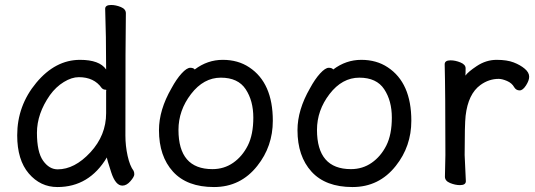

<svg xmlns="http://www.w3.org/2000/svg" viewBox="-20 -735 2169 779"><path d="M213.9 -47.9Q282.7 -47.9 346.7 -116.9Q410.6 -186 410.6 -275.9V-367.2L411.6 -369.1Q411.6 -371.1 407.7 -371.1Q398.9 -371.1 392.6 -377.9Q361.8 -421.9 299.8 -421.9Q271 -421.9 239 -402.3Q207 -382.8 182.6 -349.1Q129.9 -273.9 129.9 -196Q129.9 -118.2 154.8 -83Q179.7 -47.9 213.9 -47.9ZM212.9 23.9Q144 23.9 96.9 -31Q49.8 -85.9 49.8 -186Q49.8 -306.2 127.2 -399.2Q204.6 -492.2 304.7 -492.2Q383.8 -492.2 410.6 -453.1Q410.6 -592.8 406.7 -699.2Q406.7 -714.8 430.7 -714.8Q449.7 -714.8 470.2 -706.5Q490.7 -698.2 490.7 -681.2Q488.8 -591.8 488.8 -185.1Q488.8 -143.1 497.8 -102.5Q506.8 -62 522 -42Q524.9 -36.1 524.9 -27.8Q524.9 -18.1 509.3 0Q493.7 18.1 476.6 18.1Q448.7 18.1 431.2 -35.9Q413.6 -89.8 413.6 -96.2Q341.8 23.9 212.9 23.9Z M841.8 -48.8Q889.2 -48.8 926 -74.5Q962.9 -100.1 985.4 -144.5Q1007.8 -189 1007.8 -257.8Q1007.8 -326.2 976.8 -373Q945.8 -419.9 876 -419.9Q806.2 -419.9 755.1 -353.5Q704.1 -287.1 704.1 -208Q704.1 -48.8 841.8 -48.8ZM848.1 23.9Q738.8 23.9 681.9 -38.6Q625 -101.1 625 -207Q625 -289.1 675.8 -377Q695.8 -414.1 716.8 -437Q737.8 -460 752 -460Q765.1 -460 770 -453.1Q821.8 -492.2 883.8 -492.2Q945.8 -492.2 991.2 -461.9Q1086.9 -398.9 1086.9 -245.1Q1086.9 -141.1 1023.9 -62Q956.1 23.9 848.1 23.9Z M1403.8 -48.8Q1451.2 -48.8 1488 -74.5Q1524.9 -100.1 1547.4 -144.5Q1569.8 -189 1569.8 -257.8Q1569.8 -326.2 1538.8 -373Q1507.8 -419.9 1438 -419.9Q1368.2 -419.9 1317.1 -353.5Q1266.1 -287.1 1266.1 -208Q1266.1 -48.8 1403.8 -48.8ZM1410.2 23.9Q1300.8 23.9 1243.9 -38.6Q1187 -101.1 1187 -207Q1187 -289.1 1237.8 -377Q1257.8 -414.1 1278.8 -437Q1299.8 -460 1314 -460Q1327.1 -460 1332 -453.1Q1383.8 -492.2 1445.8 -492.2Q1507.8 -492.2 1553.2 -461.9Q1648.9 -398.9 1648.9 -245.1Q1648.9 -141.1 1585.9 -62Q1518.1 23.9 1410.2 23.9Z M1846.2 16.1Q1827.1 16.1 1806.2 7.6Q1785.2 -1 1785.2 -18.1L1787.1 -106Q1787.1 -367.2 1784.2 -474.1Q1784.2 -490.2 1808.1 -490.2Q1827.1 -490.2 1848.1 -481.7Q1869.1 -473.1 1869.1 -458Q1869.1 -436 1868.2 -428.2Q1879.4 -443.8 1914.1 -466.8Q1952.1 -492.2 1995.1 -492.2Q2037.1 -492.2 2064.2 -481.7Q2091.3 -471.2 2109.1 -456.1Q2127 -440.9 2127 -423.8Q2127 -408.2 2114 -388.2Q2101.1 -368.2 2088.4 -368.2Q2074.2 -368.2 2066.4 -380.9Q2057.1 -397.9 2037.1 -406.5Q2017.1 -415 2003.4 -415Q1963.4 -415 1929.2 -390.1Q1879.4 -354 1869.1 -265.1Q1865.2 -230 1865.2 -106L1870.1 0Q1870.1 16.1 1846.2 16.1Z"/></svg>

Font: LXGW WenKai GB Screen
Style: Regular
Weight: 400
Designer: LXGW / Fontworks Inc.
Foundry: LXGW / Fontworks Inc.
Version: Version 1.321;February 19, 2024;FontCreator 14.0.0.2901 64-b